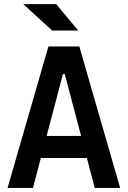

<svg xmlns="http://www.w3.org/2000/svg" viewBox="-20 -921 626 941"><path d="M17.1 0 217.3 -693.4H368.7L568.8 0H444.3L405.8 -146.5H180.2L141.6 0ZM208.5 -254.9H377.4L297.4 -558.1H288.6ZM235.4 -771.5 93.8 -900.9H255.4L363.3 -771.5Z"/></svg>

Font: Cascadia Mono PL SemiBold
Style: Regular
Weight: 600
Monospace: yes
Designer: Aaron Bell
Foundry: Saja Typeworks
Version: Version 2404.023; ttfautohint (v1.8.4)